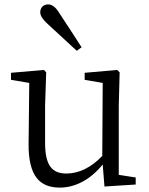

<svg xmlns="http://www.w3.org/2000/svg" viewBox="-20 -839 679 873"><path d="M351 -624C317 -676 285 -727 252 -776C233 -808 216 -819 199 -819C180 -819 163 -807 163 -783C163 -770 171 -753 199 -728C240 -690 284 -649 329 -608ZM520 -44V-358L524 -510L513 -521L365 -508V-476L447 -462L445 -130C394 -77 339 -50 282 -50C217 -50 185 -86 185 -190V-358L190 -510L180 -521L30 -508V-476L113 -462L110 -184C109 -37 162 14 252 14C322 14 391 -22 447 -91L455 9L597 0V-32Z"/></svg>

Font: Source Han Serif K
Style: Regular
Weight: 400
Designer: Ryoko NISHIZUKA 西塚涼子 (kana & ideographs); Frank Grießhammer (Latin, Greek & Cyrillic); Wenlong ZHANG 张文龙 (bopomofo); San
Foundry: Adobe Systems Incorporated
Version: Version 1.001;PS 1.001;hotconv 16.6.54;makeotf.lib2.5.65590